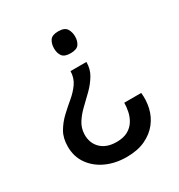

<svg xmlns="http://www.w3.org/2000/svg" viewBox="-142 -477 724 775"><g transform="rotate(-30 219.5 -90.0)"><path d="M203 -215H277Q277 -182 261.5 -156Q246 -130 223.5 -107.5Q201 -85 178.5 -64Q156 -43 140.5 -19Q125 5 124 34Q123 75 149 100.5Q175 126 222 126Q254 126 274.5 114.5Q295 103 306.5 84.5Q318 66 322.5 44.5Q327 23 327 4H406Q410 40 402 74.5Q394 109 372 137Q350 165 314 182Q278 199 227 199Q175 199 133 180Q91 161 66 126Q41 91 41 44Q41 4 57.5 -24Q74 -52 97.5 -74Q121 -96 145 -116Q169 -136 185.5 -159.5Q202 -183 203 -215ZM240 -379Q269 -379 279 -363.5Q289 -348 289 -327Q289 -306 279 -291.5Q269 -277 240 -277Q211 -277 201 -291.5Q191 -306 191 -327Q191 -349 201 -364Q211 -379 240 -379Z"/></g></svg>

Font: Darker Grotesque SemiBold
Style: Regular
Weight: 600
Designer: Gabriel Lam
Foundry: TypeRant
Version: Version 1.000;gftools[0.9.28]